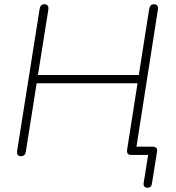

<svg xmlns="http://www.w3.org/2000/svg" viewBox="-20 -731 829 906"><path d="M675 155Q667 155 661.5 149.5Q656 144 658 132L679 0H597Q587 0 582.5 -6.5Q578 -13 580 -26L629 -338H153L102 -16Q101 -6 95 0Q89 6 78 6Q68 6 63.5 -0.5Q59 -7 61 -20L167 -689Q169 -700 174.5 -705.5Q180 -711 190 -711Q200 -711 205 -704.5Q210 -698 208 -685L159 -377H635L684 -689Q686 -700 691.5 -705.5Q697 -711 707 -711Q717 -711 722 -704.5Q727 -698 725 -685L621 -20L604 -39H697Q710 -39 716.5 -34Q723 -29 721 -15L697 135Q696 145 690.5 150Q685 155 675 155Z"/></svg>

Font: Nunito ExtraLight
Style: Italic
Weight: 200
Italic angle: -9°
Designer: Vernon Adams
Foundry: Vernon Adams
Version: Version 3.602